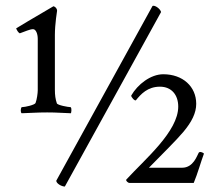

<svg xmlns="http://www.w3.org/2000/svg" viewBox="-20 -645 773 678"><path d="M209 13.7 548.8 -602.5C545.9 -614.3 526.4 -627.9 518.6 -624L178.7 -6.8C178.7 2.9 197.3 13.7 209 13.7ZM181.6 -607.4C181.6 -614.3 175.8 -621.1 168.9 -623C85.9 -574.2 55.7 -556.6 37.1 -544.9C39.1 -539.1 43.9 -530.3 49.8 -527.3C69.3 -534.2 85.9 -542 96.7 -542C106.4 -542 113.3 -526.4 113.3 -507.8V-326.2C113.3 -316.4 110.4 -293.9 105.5 -281.2C102.5 -274.4 68.4 -266.6 56.6 -266.6C52.7 -262.7 51.8 -248 56.6 -245.1C94.7 -246.1 108.4 -248 146.5 -248C184.6 -248 192.4 -246.1 230.5 -245.1C231.4 -247.1 234.4 -261.7 229.5 -266.6C221.7 -266.6 182.6 -273.4 180.7 -280.3C175.8 -294.9 173.8 -308.6 173.8 -328.1V-521.5C173.8 -559.6 181.6 -607.4 181.6 -607.4ZM437.5 1H664.1C677.7 -31.2 689.5 -74.2 700.2 -102.5C697.3 -106.4 689.5 -108.4 686.5 -108.4C683.6 -107.4 682.6 -107.4 681.6 -105.5C675.8 -95.7 663.1 -52.7 623 -52.7H505.9C552.7 -100.6 601.6 -148.4 627.9 -179.7C657.2 -214.8 672.9 -246.1 672.9 -278.3C672.9 -339.8 625 -382.8 556.6 -382.8C511.7 -382.8 465.8 -346.7 443.4 -307.6C442.4 -302.7 456.1 -287.1 460 -291C477.5 -312.5 501 -338.9 544.9 -338.9C585.9 -338.9 609.4 -309.6 609.4 -268.6C609.4 -180.7 492.2 -83 425.8 -10.7C423.8 -6.8 431.6 1 437.5 1Z"/></svg>

Font: Crimson
Style: Roman
Weight: 400
Version: Version 0.2